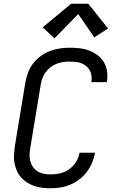

<svg xmlns="http://www.w3.org/2000/svg" viewBox="-20 -998 640 1026"><path d="M252 8Q229 8 206.5 5.5Q184 3 163.5 -4Q143 -11 125 -22.5Q107 -34 93 -49.5Q79 -65 70.5 -84.5Q62 -104 57.5 -125.5Q53 -147 54.5 -169.5Q56 -192 59 -215L116 -560Q121 -586 130.5 -611.5Q140 -637 157.5 -659.5Q175 -682 198.5 -699Q222 -716 247.5 -725.5Q273 -735 299.5 -739Q326 -743 352 -743Q379 -743 405.5 -740Q432 -737 456 -728Q480 -719 500.5 -704Q521 -689 534 -667.5Q547 -646 551.5 -620Q556 -594 552 -567Q552 -565 551.5 -563Q551 -561 550 -559H468Q468 -560 468 -561.5Q468 -563 469 -564Q471 -580 468.5 -595.5Q466 -611 458.5 -624Q451 -637 439.5 -646Q428 -655 413.5 -660.5Q399 -666 383.5 -667.5Q368 -669 352 -669Q335 -669 317.5 -666.5Q300 -664 283 -657.5Q266 -651 251 -639.5Q236 -628 225 -613.5Q214 -599 207.5 -582Q201 -565 198 -548L141 -203Q138 -185 138 -167Q138 -149 143 -132.5Q148 -116 158.5 -102.5Q169 -89 184 -80.5Q199 -72 216.5 -69Q234 -66 252 -66Q277 -66 302.5 -72Q328 -78 350 -94Q372 -110 386.5 -133Q401 -156 405 -182H488Q483 -155 472.5 -129.5Q462 -104 445 -81Q428 -58 405.5 -40.5Q383 -23 357.5 -12Q332 -1 305 3.5Q278 8 252 8ZM271 -793 208 -852 360 -978H452L557 -846L484 -798L398 -923Z"/></svg>

Font: Iosevka Curly Extended Oblique
Style: Regular
Weight: 400
Width: 7
Italic angle: -9°
Monospace: yes
Designer: Belleve Invis
Foundry: Belleve Invis
Version: Version 11.1.0; ttfautohint (v1.8.3)